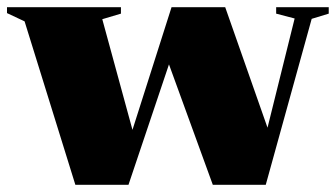

<svg xmlns="http://www.w3.org/2000/svg" viewBox="-32 -515 936 535"><path d="M789 -463.5 737.5 -477V-495H884V-477L836.5 -462.5L708.5 0H561L422.5 -380.5L460.5 -400L326 0H178L36.5 -455.5L-12.5 -478.5V-495H305V-477L253 -461.5L348.5 -111.5L313.5 -79L446 -495H595.5L730 -112L693.5 -79Z"/></svg>

Font: Newsreader 60pt ExtraBold
Style: Regular
Weight: 800
Designer: Hugues Gentile
Foundry: Production Type
Version: Version 1.003